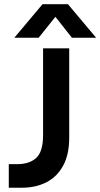

<svg xmlns="http://www.w3.org/2000/svg" viewBox="-20 -876 468 896"><path d="M178.5 -856.5H297L428.5 -700H315.5L238.5 -797.5L160.5 -700H47ZM21 -110H61.5Q117 -110 149 -139Q181 -168 181 -245.5V-650.5H303V-234Q303 -154 274.2 -102Q245.5 -50 195.8 -25Q146 0 83.5 0H21Z"/></svg>

Font: Overused Grotesk SemiBold
Style: Regular
Weight: 610
Version: Version 0.004